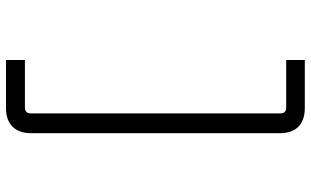

<svg xmlns="http://www.w3.org/2000/svg" viewBox="-218 -633 1036 640"><g transform="rotate(90 300.0 -313.0)"><path d="M180 185V122H338Q358 122 358 102V-729Q358 -749 338 -749H180V-811H340Q381 -811 402.5 -789.5Q424 -768 424 -727V101Q424 141 402.5 163Q381 185 340 185Z"/></g></svg>

Font: DM Mono Light
Style: Regular
Weight: 300
Designer: Colophon Foundry
Foundry: Colophon Foundry
Version: Version 1.000; ttfautohint (v1.8.2.53-6de2)